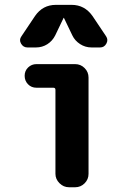

<svg xmlns="http://www.w3.org/2000/svg" viewBox="-20 -790 540 810"><path d="M296.9 -519.5Q320.3 -519.5 336.9 -502.9Q353.5 -486.3 353.5 -462.9V-56.6Q353.5 -33.2 336.9 -16.6Q320.3 0 296.9 0H271.5Q248 0 231 -17.1Q213.9 -34.2 213.9 -56.6V-411.1Q213.9 -419.9 205.1 -419.9H133.8Q112.3 -419.9 98.1 -434.6Q84 -449.2 84 -470.2Q84 -491.2 98.6 -505.4Q113.3 -519.5 133.8 -519.5ZM370.1 -722.7 427.7 -636.7Q437.5 -622.1 428.7 -606Q419.9 -589.8 402.3 -589.8H366.2Q339.8 -589.8 317.9 -604Q295.9 -618.2 285.2 -640.6L250 -713.9Q250 -714.8 249 -714.8Q248 -714.8 248 -713.9L212.9 -640.6Q201.2 -617.2 179.7 -603.5Q158.2 -589.8 131.8 -589.8H95.7Q78.1 -589.8 68.8 -606Q59.6 -622.1 70.3 -636.7L127.9 -722.7Q160.2 -769.5 215.8 -769.5H282.2Q336.9 -769.5 370.1 -722.7Z"/></svg>

Font: Rounded Mgen+ 1mn bold
Style: Bold
Weight: 700
Designer: [Source Han Sans]
Ryoko NISHIZUKA  (kana & ideographs); Paul D. Hunt (Latin, Greek & Cyrillic); Wenlong ZHANG  (bopomofo
Version: Version 1.059.20150602